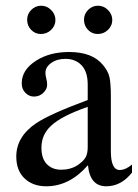

<svg xmlns="http://www.w3.org/2000/svg" viewBox="-20 -642 484 672"><path d="M322 -523Q302 -523 288 -537.5Q274 -552 274 -573Q274 -593 288.5 -607.5Q303 -622 323 -622Q343 -622 358 -607Q373 -592 373 -572Q373 -552 358 -537.5Q343 -523 322 -523ZM123 -523Q103 -523 89 -537.5Q75 -552 75 -573Q75 -593 89.5 -607.5Q104 -622 124 -622Q144 -622 159 -607Q174 -592 174 -572Q174 -552 159 -537.5Q144 -523 123 -523ZM442 -66V-38Q404 10 352 10Q295 10 288 -63H287Q223 10 142 10Q95 10 66 -17.5Q37 -45 37 -94Q37 -164 107 -211Q155 -243 287 -292V-346Q287 -391 265.5 -413.5Q244 -436 209 -436Q179 -436 159 -421.5Q139 -407 139 -387Q139 -378 142 -367Q145 -356 145 -345Q145 -330 131.5 -317Q118 -304 99 -304Q82 -304 69 -317Q56 -330 56 -350Q56 -398 107 -430Q154 -460 222 -460Q303 -460 340 -415Q358 -394 363 -372.5Q368 -351 368 -304V-113Q368 -47 399 -47Q419 -47 442 -66ZM287 -127V-268Q195 -236 159 -202Q125 -171 125 -125Q125 -87 144 -67.5Q163 -48 194 -48Q227 -48 252 -64Q273 -79 280 -92Q287 -105 287 -127Z"/></svg>

Font: STIX Math
Style: Regular
Weight: 400
Designer: MicroPress Inc., with final additions and corrections provided by Coen Hoffman, Elsevier (retired)
Version: Version 1.1.1